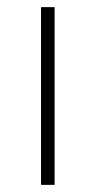

<svg xmlns="http://www.w3.org/2000/svg" viewBox="-20 -518 268 538"><path d="M95 -498H133V0H95Z"/></svg>

Font: Chakra Petch ExtraLight
Style: Regular
Weight: 275
Designer: Katatrad Aksorn Co.,Ltd.
Foundry: Cadson Demak Co.,Ltd.
Version: Version 1.000; ttfautohint (v1.6)